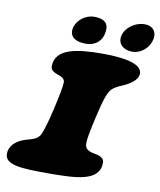

<svg xmlns="http://www.w3.org/2000/svg" viewBox="-106 -869 805 963"><g transform="rotate(10 297.0 -388.0)"><path d="M514.5 -651.5C565.5 -651.5 610 -698.5 610 -747.5C610 -775 591.5 -798 553 -798C499.5 -798 445.5 -755 445.5 -705.5C445.5 -674 473 -651.5 514.5 -651.5ZM277 -650.5C333 -650.5 367 -686.5 367 -741C367 -780 334.5 -791 297.5 -791C249 -791 199.5 -749.5 199.5 -702C199.5 -672.5 223.5 -650.5 277 -650.5ZM203.5 22.5C348.5 22.5 467 18.5 467 -77.5C467 -99 448.5 -109.5 424.5 -113.5C384.5 -120.5 367.5 -130 367.5 -159C367.5 -179.5 372 -208.5 391.5 -295C413 -388.5 426 -429 446 -447.5C463 -464 493 -474.5 512 -483.5C545 -500.5 572 -522.5 572 -550C572 -600 481 -616 372 -616C242 -616 130 -601.5 130 -509C130 -492.5 143 -482.5 162 -475.5C184 -468.5 203.5 -460 203.5 -441C203.5 -420 193.5 -369 178.5 -304C160.5 -224.5 143.5 -168.5 131 -154C116.5 -137 93.5 -131.5 63.5 -123C16.5 -109 -15.5 -77.5 -15.5 -39C-15.5 18.5 67.5 22.5 203.5 22.5Z"/></g></svg>

Font: Gluten
Style: Bold Italic
Weight: 700
Italic angle: -13°
Designer: Tyler Finck
Foundry: Etcetera Type Company
Version: Version 0.920